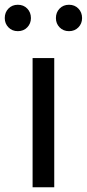

<svg xmlns="http://www.w3.org/2000/svg" viewBox="-45 -787 365 807"><path d="M92 -543H183V0H92ZM30 -656Q6 -656 -9.5 -672Q-25 -688 -25 -711Q-25 -735 -9.5 -751Q6 -767 30 -767Q54 -767 69.5 -751Q85 -735 85 -711Q85 -688 69.5 -672Q54 -656 30 -656ZM245 -656Q221 -656 205.5 -672Q190 -688 190 -711Q190 -735 205.5 -751Q221 -767 245 -767Q269 -767 284.5 -751Q300 -735 300 -711Q300 -688 284.5 -672Q269 -656 245 -656Z"/></svg>

Font: Kinto Sans
Style: Regular
Weight: 400
Designer: Authors: Ryoko NISHIZUKA  (kana & ideographs); Paul D. Hunt (Latin, Greek & Cyrillic); Wenlong ZHANG  (bopomofo); Sandol
Foundry: Adobe Systems Incorporated, ookami Inc.
Version: Version 0.001